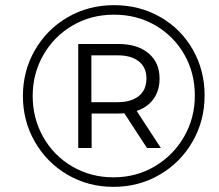

<svg xmlns="http://www.w3.org/2000/svg" viewBox="-20 -723 849 746"><path d="M775 -352Q775 -254 728 -172.5Q681 -91 600 -44Q519 3 421 3Q323 3 242.5 -44Q162 -91 115.5 -172Q69 -253 69 -350Q69 -447 115.5 -528Q162 -609 243 -656Q324 -703 423 -703Q522 -703 602.5 -657Q683 -611 729 -530.5Q775 -450 775 -352ZM737 -352Q737 -440 696 -511.5Q655 -583 583.5 -624.5Q512 -666 423 -666Q334 -666 262 -624Q190 -582 148.5 -509.5Q107 -437 107 -350Q107 -263 148 -190.5Q189 -118 261 -76Q333 -34 421 -34Q509 -34 581 -76.5Q653 -119 695 -191.5Q737 -264 737 -352ZM511 -292 605 -148H551L463 -283Q456 -282 441 -282H336V-148H284V-552H441Q514 -552 557 -516Q600 -480 600 -418Q600 -371 576.5 -338.5Q553 -306 511 -292ZM549 -418Q549 -461 519.5 -484.5Q490 -508 437 -508H335V-326H437Q490 -326 519.5 -350Q549 -374 549 -418Z"/></svg>

Font: Idrija
Style: Italic
Weight: 400
Italic angle: -11.3°
Designer: Julieta Ulanovsky
Foundry: Julieta Ulanovsky
Version: Version 7.200